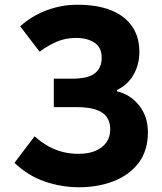

<svg xmlns="http://www.w3.org/2000/svg" viewBox="-20 -776 682 810"><path d="M313 14Q240 14 169.5 -10Q99 -34 41 -89L126 -201Q155 -175 185 -158.5Q215 -142 246.5 -134.5Q278 -127 312 -127Q351 -127 381 -139Q411 -151 428 -174Q445 -197 445 -230Q445 -279 410 -301.5Q375 -324 305 -324H207V-444H282Q352 -444 380.5 -467Q409 -490 409 -532Q409 -576 378.5 -596Q348 -616 301 -616Q257 -616 220.5 -600.5Q184 -585 147 -558L65 -665Q114 -709 176.5 -732.5Q239 -756 306 -756Q391 -756 449 -732.5Q507 -709 537.5 -664.5Q568 -620 568 -557Q568 -504 543.5 -461Q519 -418 473 -396V-391Q529 -378 566.5 -331.5Q604 -285 604 -218Q604 -142 566 -90.5Q528 -39 461.5 -12.5Q395 14 313 14Z"/></svg>

Font: Noto Sans KR ExtraBold
Style: Regular
Weight: 800
Designer: Ryoko NISHIZUKA  (kana, bopomofo & ideographs); Paul D. Hunt (Latin, Greek & Cyrillic); Sandoll Communications , Soo-you
Foundry: Adobe
Version: Version 2.004-H2;hotconv 1.0.118;makeotfexe 2.5.65603